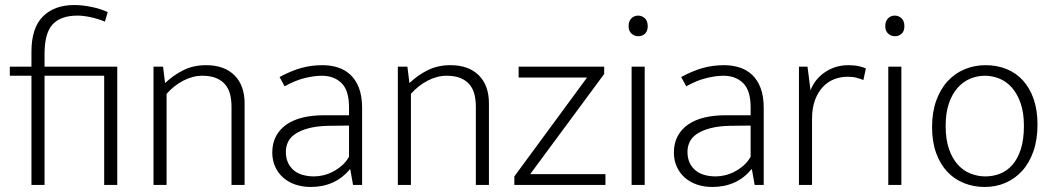

<svg xmlns="http://www.w3.org/2000/svg" viewBox="-20 -735 4185 763"><path d="M394 0V-434H157V0H105V-434H19V-470H105V-530Q105 -624 150.5 -669.5Q196 -715 275 -715Q307 -715 343.5 -707.5Q380 -700 408 -687L397 -649Q371 -660 341 -666.5Q311 -673 288 -673Q222 -673 189.5 -638.5Q157 -604 157 -520V-470H446V0Z M642 0H590V-470H628L636 -405Q670 -437 709.5 -456.5Q749 -476 799 -476Q871 -476 911.5 -436Q952 -396 952 -324V0H900V-311Q900 -337 894.5 -359.5Q889 -382 875.5 -398.5Q862 -415 839.5 -424.5Q817 -434 784 -434Q746 -434 708.5 -414.5Q671 -395 642 -362Z M1091 -429Q1138 -454 1177.5 -465Q1217 -476 1262 -476Q1294 -476 1322.5 -467Q1351 -458 1372.5 -438Q1394 -418 1406.5 -385.5Q1419 -353 1419 -306V0H1383L1372 -62H1370Q1341 -27 1302 -9.5Q1263 8 1215 8Q1182 8 1154 -1.5Q1126 -11 1105.5 -29Q1085 -47 1073.5 -72.5Q1062 -98 1062 -129Q1062 -166 1077 -194Q1092 -222 1119 -240.5Q1146 -259 1183.5 -268Q1221 -277 1267 -277H1367V-308Q1367 -376 1337 -405Q1307 -434 1259 -434Q1230 -434 1192 -425Q1154 -416 1111 -392ZM1367 -236 1284 -235Q1239 -234 1207 -225.5Q1175 -217 1154.5 -203.5Q1134 -190 1125 -171.5Q1116 -153 1116 -132Q1116 -106 1125 -87.5Q1134 -69 1149 -57Q1164 -45 1184.5 -39.5Q1205 -34 1228 -34Q1246 -34 1265 -38.5Q1284 -43 1302.5 -52.5Q1321 -62 1338 -76.5Q1355 -91 1367 -112Z M1613 0H1561V-470H1599L1607 -405Q1641 -437 1680.5 -456.5Q1720 -476 1770 -476Q1842 -476 1882.5 -436Q1923 -396 1923 -324V0H1871V-311Q1871 -337 1865.5 -359.5Q1860 -382 1846.5 -398.5Q1833 -415 1810.5 -424.5Q1788 -434 1755 -434Q1717 -434 1679.5 -414.5Q1642 -395 1613 -362Z M2381 -441 2087 -43H2386V0H2024V-34L2313 -427H2041V-470H2381Z M2490 0V-470H2542V0ZM2517 -591Q2501 -591 2489.5 -601.5Q2478 -612 2478 -631Q2478 -651 2489 -662Q2500 -673 2516 -673Q2531 -673 2542.5 -662.5Q2554 -652 2554 -631Q2554 -611 2543 -601Q2532 -591 2517 -591Z M2687 -429Q2734 -454 2773.5 -465Q2813 -476 2858 -476Q2890 -476 2918.5 -467Q2947 -458 2968.5 -438Q2990 -418 3002.5 -385.5Q3015 -353 3015 -306V0H2979L2968 -62H2966Q2937 -27 2898 -9.5Q2859 8 2811 8Q2778 8 2750 -1.5Q2722 -11 2701.5 -29Q2681 -47 2669.5 -72.5Q2658 -98 2658 -129Q2658 -166 2673 -194Q2688 -222 2715 -240.5Q2742 -259 2779.5 -268Q2817 -277 2863 -277H2963V-308Q2963 -376 2933 -405Q2903 -434 2855 -434Q2826 -434 2788 -425Q2750 -416 2707 -392ZM2963 -236 2880 -235Q2835 -234 2803 -225.5Q2771 -217 2750.5 -203.5Q2730 -190 2721 -171.5Q2712 -153 2712 -132Q2712 -106 2721 -87.5Q2730 -69 2745 -57Q2760 -45 2780.5 -39.5Q2801 -34 2824 -34Q2842 -34 2861 -38.5Q2880 -43 2898.5 -52.5Q2917 -62 2934 -76.5Q2951 -91 2963 -112Z M3155 0V-470H3189L3201 -376Q3218 -421 3259 -448.5Q3300 -476 3351 -476Q3375 -476 3393 -472Q3411 -468 3421 -463L3411 -417Q3399 -422 3384 -426Q3369 -430 3349 -430Q3320 -430 3294.5 -420Q3269 -410 3249.5 -389Q3230 -368 3218.5 -336.5Q3207 -305 3207 -262V0Z M3510 0V-470H3562V0ZM3537 -591Q3521 -591 3509.5 -601.5Q3498 -612 3498 -631Q3498 -651 3509 -662Q3520 -673 3536 -673Q3551 -673 3562.5 -662.5Q3574 -652 3574 -631Q3574 -611 3563 -601Q3552 -591 3537 -591Z M4103 -240Q4103 -181 4087 -134.5Q4071 -88 4042.5 -56.5Q4014 -25 3976 -8.5Q3938 8 3893 8Q3849 8 3810.5 -7.5Q3772 -23 3744 -53Q3716 -83 3700 -127.5Q3684 -172 3684 -230Q3684 -289 3700.5 -335Q3717 -381 3746 -412.5Q3775 -444 3814 -460Q3853 -476 3897 -476Q3941 -476 3979 -461Q4017 -446 4044.5 -416Q4072 -386 4087.5 -342Q4103 -298 4103 -240ZM4049 -235Q4049 -287 4036 -324.5Q4023 -362 4001.5 -386.5Q3980 -411 3952 -422.5Q3924 -434 3894 -434Q3864 -434 3836 -422.5Q3808 -411 3786 -386.5Q3764 -362 3751 -324.5Q3738 -287 3738 -235Q3738 -180 3751.5 -142Q3765 -104 3787 -80Q3809 -56 3837.5 -45Q3866 -34 3896 -34Q3926 -34 3953.5 -44.5Q3981 -55 4002.5 -79Q4024 -103 4036.5 -141.5Q4049 -180 4049 -235Z"/></svg>

Font: Ek Mukta ExtraLight
Style: Regular
Weight: 275
Designer: Girish Dalvi and Yashodeep Gholap
Foundry: Ek Type
Version: Version 2.538;PS 1.002;hotconv 16.6.51;makeotf.lib2.5.65220;